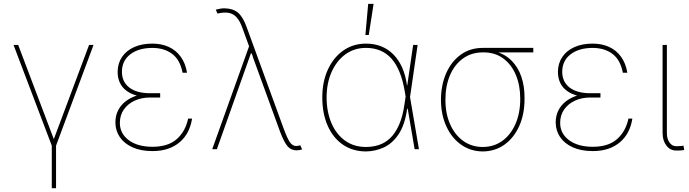

<svg xmlns="http://www.w3.org/2000/svg" viewBox="-20 -781 3607 1005"><path d="M50.8 -545.9H75.2L261.7 -52.7L446.3 -545.9H469.7L273.4 -18.6V204.1H251V-18.6Z M779.3 -293H818.4V-270.5H763.7Q720.7 -270.5 685.1 -254.2Q649.4 -237.8 628.4 -208Q607.4 -178.2 607.4 -137.7Q607.4 -82 653.8 -47.4Q700.2 -12.7 778.3 -12.7Q859.9 -12.7 905.3 -53Q950.7 -93.3 964.8 -160.2H985.4Q979.5 -122.1 963.6 -91.1Q947.8 -60.1 921.4 -37.4Q895 -14.6 859.4 -2.4Q823.7 9.8 778.3 9.8Q717.3 9.8 673.8 -9.8Q630.4 -29.3 607.4 -63Q584.5 -96.7 584 -139.6Q584 -175.8 598.6 -204.1Q613.3 -232.4 639.6 -252.2Q666 -272 701.7 -282.5Q737.3 -293 779.3 -293ZM818.4 -270.5H779.3Q735.4 -270.5 700.9 -279.3Q666.5 -288.1 643.1 -305.2Q619.6 -322.3 607.7 -347.4Q595.7 -372.6 595.7 -405.3Q596.2 -449.7 618.7 -482.9Q641.1 -516.1 681.9 -534.4Q722.7 -552.7 777.3 -552.7Q825.7 -552.7 863.5 -535.4Q901.4 -518.1 926 -484.1Q950.7 -450.2 959 -400.4H935.5Q922.9 -467.3 881.8 -498.5Q840.8 -529.8 777.3 -530.3Q705.1 -529.8 662.1 -496.8Q619.1 -463.9 618.2 -407.2Q617.7 -353.5 656 -323.5Q694.3 -293.5 763.7 -293H818.4Z M1532.2 5.9Q1503.9 5.9 1485.6 -14.9Q1467.3 -35.6 1446.3 -90.8L1305.7 -476.6L1300.8 -492.2L1249 -633.8Q1236.3 -670.4 1219 -689.7Q1201.7 -709 1177.5 -713.6Q1153.3 -718.3 1118.2 -710L1109.4 -730.5Q1121.6 -733.9 1133.8 -735.8Q1146 -737.8 1157.2 -737.3Q1200.2 -736.3 1225.8 -714.6Q1251.5 -692.9 1270.5 -640.6L1463.9 -110.4Q1483.9 -55.7 1497.6 -36.4Q1511.2 -17.1 1530.3 -16.6Q1538.1 -17.1 1551.8 -20.5L1561.5 1Q1555.2 3.4 1547.9 4.6Q1540.5 5.9 1532.2 5.9ZM1090.8 0 1288.1 -550.8 1304.7 -501H1293L1115.2 0Z M1895.5 11.7Q1825.2 11.2 1773.9 -24.4Q1722.7 -60.1 1694.8 -123.8Q1667 -187.5 1667 -271.5Q1667 -353.5 1696.3 -417Q1725.6 -480.5 1777.1 -516.6Q1828.6 -552.7 1895.5 -552.7Q1983.4 -552.7 2039.6 -495.6Q2095.7 -438.5 2110.4 -334H2116.2L2126 -274.4L2172.9 0H2150.4L2098.6 -302.7Q2088.9 -360.4 2071.5 -403.1Q2054.2 -445.8 2029.3 -473.9Q2004.4 -502 1970.9 -516.1Q1937.5 -530.3 1895.5 -530.3Q1835 -530.3 1788.8 -497.1Q1742.7 -463.9 1716.3 -405.5Q1689.9 -347.2 1689.5 -271.5Q1689.9 -194.3 1715.3 -135.7Q1740.7 -77.1 1786.9 -44.4Q1833 -11.7 1895.5 -11.7Q1931.2 -11.7 1963.4 -22.2Q1995.6 -32.7 2022.5 -58.1Q2049.3 -83.5 2068.8 -127.7Q2088.4 -171.9 2097.7 -238.3L2142.6 -545.9H2166L2126 -271.5L2117.2 -211.9H2111.3Q2099.1 -126.5 2066.2 -77.9Q2033.2 -29.3 1988.5 -9Q1943.8 11.2 1895.5 11.7ZM1892.6 -597.7 1907.2 -760.7H1935.5L1910.2 -597.7Z M2288.1 -257.8V-258.8Q2288.6 -336.9 2315.7 -398.2Q2342.8 -459.5 2391.8 -494.9Q2440.9 -530.3 2506.8 -530.3Q2518.6 -527.8 2527.8 -525.1Q2537.1 -522.5 2547.4 -519.3Q2557.6 -516.1 2572.3 -511.7Q2623.5 -498 2657.7 -463.6Q2691.9 -429.2 2709 -379.2Q2726.1 -329.1 2725.6 -267.6V-265.6Q2726.1 -184.1 2698 -121.6Q2669.9 -59.1 2620.6 -23.9Q2571.3 11.2 2506.8 11.7Q2443.4 11.2 2394 -23.4Q2344.7 -58.1 2316.7 -118.9Q2288.6 -179.7 2288.1 -257.8ZM2311.5 -258.8V-257.8Q2311.5 -186 2336.2 -130.4Q2360.8 -74.7 2405 -43.2Q2449.2 -11.7 2506.8 -11.7Q2564.9 -11.7 2609.1 -43.5Q2653.3 -75.2 2678.2 -132.1Q2703.1 -189 2703.1 -262.7V-264.6Q2703.1 -334.5 2679.9 -389.4Q2656.7 -444.3 2613.3 -475.8Q2569.8 -507.3 2509.8 -506.8Q2448.7 -507.3 2404.1 -475.3Q2359.4 -443.4 2335.4 -387.2Q2311.5 -331.1 2311.5 -258.8ZM2771.5 -530.3V-506.8H2506.8V-530.3Z M3084 -293H3123V-270.5H3068.4Q3025.4 -270.5 2989.7 -254.2Q2954.1 -237.8 2933.1 -208Q2912.1 -178.2 2912.1 -137.7Q2912.1 -82 2958.5 -47.4Q3004.9 -12.7 3083 -12.7Q3164.6 -12.7 3210 -53Q3255.4 -93.3 3269.5 -160.2H3290Q3284.2 -122.1 3268.3 -91.1Q3252.4 -60.1 3226.1 -37.4Q3199.7 -14.6 3164.1 -2.4Q3128.4 9.8 3083 9.8Q3022 9.8 2978.5 -9.8Q2935.1 -29.3 2912.1 -63Q2889.2 -96.7 2888.7 -139.6Q2888.7 -175.8 2903.3 -204.1Q2918 -232.4 2944.3 -252.2Q2970.7 -272 3006.3 -282.5Q3042 -293 3084 -293ZM3123 -270.5H3084Q3040 -270.5 3005.6 -279.3Q2971.2 -288.1 2947.8 -305.2Q2924.3 -322.3 2912.4 -347.4Q2900.4 -372.6 2900.4 -405.3Q2900.9 -449.7 2923.3 -482.9Q2945.8 -516.1 2986.6 -534.4Q3027.3 -552.7 3082 -552.7Q3130.4 -552.7 3168.2 -535.4Q3206.1 -518.1 3230.7 -484.1Q3255.4 -450.2 3263.7 -400.4H3240.2Q3227.5 -467.3 3186.5 -498.5Q3145.5 -529.8 3082 -530.3Q3009.8 -529.8 2966.8 -496.8Q2923.8 -463.9 2922.9 -407.2Q2922.4 -353.5 2960.7 -323.5Q2999 -293.5 3068.4 -293H3123Z M3448.2 -545.9H3470.7V-85Q3470.7 -53.7 3484.6 -34.7Q3498.5 -15.6 3519.5 -15.6Q3536.6 -15.6 3546.6 -16.8Q3556.6 -18.1 3557.6 -18.6L3561.5 3.9Q3560.5 4.4 3549.3 5.9Q3538.1 7.3 3519.5 6.8Q3488.3 7.3 3468.3 -18.8Q3448.2 -44.9 3448.2 -85Z"/></svg>

Font: Inter Tight Thin
Style: Regular
Weight: 250
Designer: Rasmus Andersson
Foundry: rsms
Version: Version 3.004